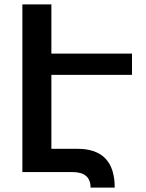

<svg xmlns="http://www.w3.org/2000/svg" viewBox="-20 -777 659 867"><path d="M576 -439H212V-105H330Q498 -105 498 70H389Q389 0 307 0H81V-757H212V-535H576Z"/></svg>

Font: Montserrat arm Medium
Style: Regular
Weight: 500
Designer: Julieta Ulanovsky
Foundry: Julieta Ulanovsky
Version: Version 6.000;PS 006.000;hotconv 1.0.88;makeotf.lib2.5.64775